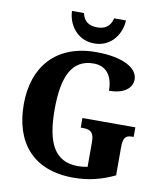

<svg xmlns="http://www.w3.org/2000/svg" viewBox="-99 -1013 941 1104"><g transform="rotate(10 371.0 -461.5)"><path d="M389 -771C491 -771 544 -858 546 -933H477C466 -885 435 -865 389 -865C343 -865 311 -885 301 -933H231C233 -858 286 -771 389 -771ZM405 10C492 10 568 -9 645 -46V-206C645 -262 656 -281 696 -281H706V-337H397V-281H413C458 -281 475 -262 475 -210V-66C455 -62 436 -60 419 -60C281 -60 231 -166 231 -358C231 -551 280 -657 407 -657C481 -657 520 -604 520 -518C611 -518 654 -559 654 -607C654 -672 571 -724 409 -724C174 -724 51 -574 51 -358C51 -137 166 10 405 10Z"/></g></svg>

Font: Noto Serif Tamil SemiCondensed ExtraBold
Style: Regular
Weight: 800
Width: 4
Designer: Indian Type Foundry, Tom Grace, and the Monotype Design Team
Foundry: Monotype Imaging Inc.
Version: Version 2.004